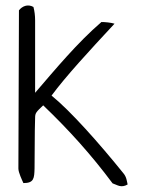

<svg xmlns="http://www.w3.org/2000/svg" viewBox="-20 -643 510 689"><path d="M46 -38C46 -24 59 3 64 14C102 14 103 -3 104 -39C105 -94 104 -162 106 -220C106 -238 110 -241 135 -265C228 -176 308 -87 384 15C400 20 414 33 438 19C435 6 434 -8 423 -21C336 -129 233 -245 165 -300C216 -369 298 -458 391 -558C378 -562 357 -564 344 -564C258 -490 180 -396 106 -310V-570C106 -587 104 -603 100 -618C79 -630 59 -620 48 -606Z"/></svg>

Font: Comica
Style: Rg
Weight: 400
Designer: Jasper
Foundry: KineticPlasma Fonts/Cannot Into Space Fonts
Version: Version 0.89